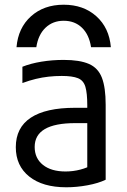

<svg xmlns="http://www.w3.org/2000/svg" viewBox="-20 -784 540 814"><path d="M250 -764Q334 -764 388.5 -715Q443 -666 450 -584H366Q358 -637 327.5 -666.5Q297 -696 250 -696Q204 -696 173 -666.5Q142 -637 134 -584H50Q57 -666 111.5 -715Q166 -764 250 -764ZM261 10Q161 10 104 -35.5Q47 -81 47 -160Q47 -243 110.5 -285Q174 -327 298 -327H388V-262H299Q127 -262 127 -161Q127 -113 162 -85Q197 -57 258 -57Q290 -57 320.5 -65Q351 -73 372 -86L350 -40V-338Q350 -389 342 -416Q334 -443 310.5 -452.5Q287 -462 242 -462Q213 -462 186 -459Q159 -456 132 -449.5Q105 -443 75 -432V-501Q110 -515 155.5 -522.5Q201 -530 250 -530Q318 -530 357 -513Q396 -496 412 -454.5Q428 -413 428 -340V-22Q397 -7 351 1.5Q305 10 261 10Z"/></svg>

Font: M PLUS 1 Code
Style: Regular
Weight: 400
Designer: Coji Morishita
Foundry: UNDERFOREST DESIGN
Version: Version 1.005